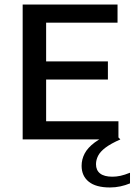

<svg xmlns="http://www.w3.org/2000/svg" viewBox="-20 -615 594 847"><path d="M80 0V-595H498.5V-515H183.5V-80H502.5V0ZM144 -264V-344H456V-264ZM465 212Q403 212 371.5 186.5Q340 161 340 116.5Q340 88 353.5 62.2Q367 36.5 397.8 13.5Q428.5 -9.5 481 -30.5L511 0Q469 18.5 445.5 36.2Q422 54 412.8 72.2Q403.5 90.5 403.5 109.5Q403.5 136 421.5 150.2Q439.5 164.5 476 164.5Q493.5 164.5 511.8 160.5Q530 156.5 553.5 147V194Q533 202.5 511 207.2Q489 212 465 212Z"/></svg>

Font: Encode Sans SC Condensed Thin Medium
Style: Regular
Weight: 500
Version: Version 3.002